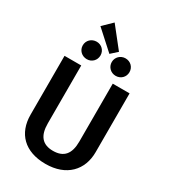

<svg xmlns="http://www.w3.org/2000/svg" viewBox="-252 -1179 1160 1314"><g transform="rotate(30 328.0 -522.5)"><path d="M182 -990 330 -856 380 -901 254 -1060ZM214 -885C174 -885 143 -855 143 -816C143 -777 174 -747 214 -747C253 -747 283 -777 283 -816C283 -855 253 -885 214 -885ZM442 -885C403 -885 372 -855 372 -816C372 -777 403 -747 442 -747C482 -747 512 -777 512 -816C512 -855 482 -885 442 -885ZM585 -691H452V-233C452 -136 412 -88 327 -88C243 -88 203 -136 203 -233V-691H71V-226C71 -79 162 15 327 15C493 15 585 -86 585 -226Z"/></g></svg>

Font: Fira Sans Medium
Style: Regular
Weight: 500
Designer: Carrois Corporate & Edenspiekermann AG
Foundry: Carrois Corporate GbR & Edenspiekermann AG
Version: Version 4.203